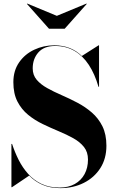

<svg xmlns="http://www.w3.org/2000/svg" viewBox="-20 -1006 636 1042"><path d="M307.5 15Q251 15 209.5 -3.5Q168 -22 138.5 -53L45 10H42V-225H45.5Q60 -180.5 81.2 -138.2Q102.5 -96 133 -62Q163.5 -28 205.5 -8Q247.5 12 303.5 12Q351.5 12 386 -7.5Q420.5 -27 439 -61.2Q457.5 -95.5 457.5 -140Q457.5 -181 435.5 -208.5Q413.5 -236 377.5 -256Q341.5 -276 298.2 -294Q255 -312 211.8 -332.8Q168.5 -353.5 132.5 -383Q96.5 -412.5 74.5 -455.2Q52.5 -498 52.5 -560Q52.5 -622.5 83.8 -667.5Q115 -712.5 165.8 -736.2Q216.5 -760 274.5 -760Q320 -760 357.5 -745.5Q395 -731 424 -702L515 -760H517.5V-535H514.5Q494.5 -604.5 462 -654Q429.5 -703.5 383.8 -730Q338 -756.5 279.5 -756.5Q219 -756.5 188.2 -721.5Q157.5 -686.5 157.5 -635Q157.5 -598.5 179.2 -573Q201 -547.5 236.5 -527.8Q272 -508 314.8 -489.5Q357.5 -471 400.2 -448.5Q443 -426 478.5 -395.2Q514 -364.5 535.8 -320.8Q557.5 -277 557.5 -215Q557.5 -145 524.5 -93.5Q491.5 -42 434.8 -13.5Q378 15 307.5 15ZM246 -850 126 -985 128 -986.5 288.5 -920 449 -986.5 451 -985 331 -850Z"/></svg>

Font: Bodoni Moda 72pt
Style: Bold
Weight: 700
Designer: Owen Earl
Foundry: indestructible type
Version: Version 2.004